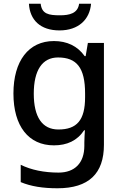

<svg xmlns="http://www.w3.org/2000/svg" viewBox="-20 -769 660 1029"><path d="M468 -749H404C397 -697 352 -687 301 -687C241 -687 204 -694 198 -749H135C140 -662 196 -606 299 -606C400 -606 461 -664 468 -749ZM269 -549C133 -549 52 -442 52 -268C52 -93 133 10 269 10C339 10 394 -15 431 -71H435C434 -57 432 -22 432 -5V13C432 104 381 156 294 156C217 156 147 142 91 114V207C146 230 210 240 288 240C456 240 537 161 537 7V-539H451L439 -468H434C395 -523 338 -549 269 -549ZM291 -461C391 -461 436 -406 436 -268V-248C436 -125 392 -75 293 -75C206 -75 161 -142 161 -267C161 -393 207 -461 291 -461Z"/></svg>

Font: Noto Sans Hanifi Rohingya Medium
Style: Regular
Weight: 500
Designer: Monotype Design Team and DaltonMaag
Foundry: Google LLC
Version: Version 2.102